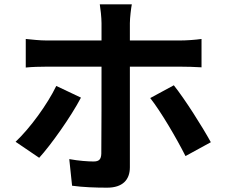

<svg xmlns="http://www.w3.org/2000/svg" viewBox="-20 -821 1040 887"><path d="M354 -370 240 -424C199 -339 119 -229 52 -166L161 -92C215 -151 308 -282 354 -370ZM783 -427 674 -368C723 -306 794 -185 837 -100L954 -164C914 -237 834 -363 783 -427ZM99 -641V-509C127 -512 165 -513 195 -513H449C449 -465 449 -148 448 -111C447 -85 438 -75 412 -75C387 -75 343 -78 300 -86L313 37C363 44 422 46 475 46C546 46 580 10 580 -48C580 -132 580 -431 580 -513H813C841 -513 880 -512 911 -510V-641C884 -637 841 -634 812 -634H580V-714C580 -739 586 -787 589 -801H441C444 -784 449 -740 449 -714V-634H195C164 -634 129 -638 99 -641Z"/></svg>

Font: Source Han Sans KR
Style: Bold
Weight: 700
Designer: Ryoko NISHIZUKA 西塚涼子 (kana, bopomofo & ideographs); Paul D. Hunt (Latin, Greek & Cyrillic); Sandoll Communications 산돌커뮤니
Foundry: Adobe
Version: Version 2.004;hotconv 1.0.118;makeotfexe 2.5.65603